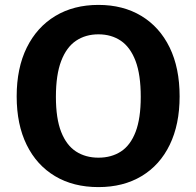

<svg xmlns="http://www.w3.org/2000/svg" viewBox="-20 -753 800 783"><path d="M381.5 10Q279 10 204.2 -34.8Q129.5 -79.5 88.8 -162.2Q48 -245 48 -360Q48 -475.5 89.2 -559Q130.5 -642.5 205.5 -687.8Q280.5 -733 381.5 -733Q482 -733 556.5 -688Q631 -643 671.8 -559.5Q712.5 -476 712.5 -360Q712.5 -245.5 672.2 -162.5Q632 -79.5 557.5 -34.8Q483 10 381.5 10ZM381.5 -110Q434.5 -110 473.2 -135.2Q512 -160.5 533 -215.2Q554 -270 554 -358Q554 -448.5 532.8 -504.5Q511.5 -560.5 472.8 -586.8Q434 -613 381.5 -613Q329 -613 290 -586.8Q251 -560.5 229.5 -504.2Q208 -448 208 -358Q208 -269.5 229.5 -215Q251 -160.5 290 -135.2Q329 -110 381.5 -110Z"/></svg>

Font: Public Sans Thin
Style: Bold
Weight: 700
Version: Version 2.001